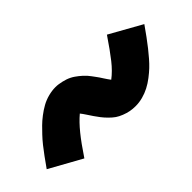

<svg xmlns="http://www.w3.org/2000/svg" viewBox="-38 -580 566 566"><g transform="rotate(-45 245.0 -296.5)"><path d="M91 -191 -10 -247Q2 -264 12.5 -278.5Q23 -293 33 -305.5Q43 -318 53 -328.5Q63 -339 72 -348Q81 -357 94 -367Q107 -377 120.5 -384.5Q134 -392 149.5 -396Q165 -400 179 -400Q186 -400 192.5 -399Q199 -398 205.5 -396.5Q212 -395 218 -393Q224 -391 230 -388Q236 -385 241 -381.5Q246 -378 250.5 -374.5Q255 -371 260 -366.5Q265 -362 269.5 -357Q274 -352 277.5 -347Q281 -342 284.5 -337.5Q288 -333 291 -328.5Q294 -324 297.5 -318.5Q301 -313 304.5 -308Q308 -303 311 -299Q331 -314 350 -338Q369 -362 396 -402L496 -346Q484 -329 473.5 -314.5Q463 -300 453 -287.5Q443 -275 433.5 -264Q424 -253 414.5 -244Q405 -235 392 -225Q379 -215 365.5 -208Q352 -201 337 -197Q322 -193 307 -193Q295 -193 284.5 -195Q274 -197 262.5 -201.5Q251 -206 243 -211.5Q235 -217 226 -226Q217 -235 210.5 -243.5Q204 -252 198.5 -260Q193 -268 186.5 -278Q180 -288 175 -294Q156 -278 136.5 -254Q117 -230 91 -191Z"/></g></svg>

Font: Iosevka Slab Heavy
Style: Italic
Weight: 900
Italic angle: -9°
Monospace: yes
Designer: Belleve Invis
Foundry: Belleve Invis
Version: Version 11.1.0; ttfautohint (v1.8.3)